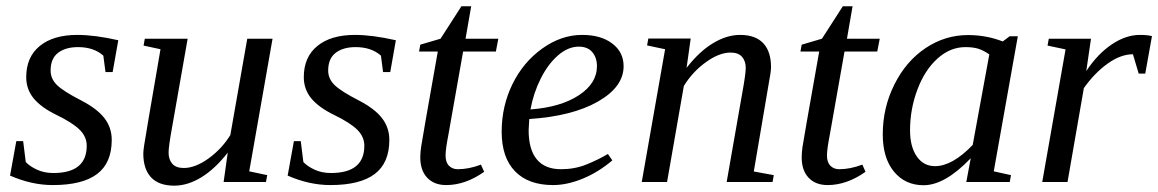

<svg xmlns="http://www.w3.org/2000/svg" viewBox="-20 -583 3710 615"><path d="M337.9 -134.8Q337.9 -61 291 -25.6Q244.1 9.8 148.9 9.8Q81.5 9.8 12.2 -20.5L32.2 -130.9H54.2L62.5 -64Q75.2 -50.3 98.4 -39.6Q121.6 -28.8 150.9 -28.8Q257.8 -28.8 257.8 -116.2Q257.8 -145 235.1 -167.5Q212.4 -189.9 161.1 -214.8Q111.8 -238.8 87.9 -267.8Q64 -296.9 64 -335.9Q64 -400.4 107.4 -435.8Q150.9 -471.2 228 -471.2Q283.2 -471.2 358.9 -454.1L340.8 -352.1H317.9L311 -404.8Q280.3 -432.1 230 -432.1Q189.9 -432.1 166 -413.8Q142.1 -395.5 142.1 -356.9Q142.1 -330.6 162.6 -310.5Q183.1 -290.5 240.2 -261.2Q291 -234.9 314.5 -204.6Q337.9 -174.3 337.9 -134.8Z M520 -94.2Q520 -72.3 531.7 -58.6Q543.5 -44.9 568.8 -44.9Q605.5 -44.9 647.9 -75.4Q690.4 -106 717.8 -150.4L772 -459H853L778.3 -34.2L835.9 -22L832 0H696.3L709.5 -94.2Q668.9 -42 625 -15.1Q581.1 11.7 538.1 11.7Q488.8 11.7 463.9 -14.9Q439 -41.5 439 -91.3Q439 -98.6 441.7 -117.4Q444.3 -136.2 494.1 -425.3L439.9 -437L443.8 -459H581.1L531.2 -175.3Q520 -113.8 520 -94.2Z M1227.1 -134.8Q1227.1 -61 1180.2 -25.6Q1133.3 9.8 1038.1 9.8Q970.7 9.8 901.4 -20.5L921.4 -130.9H943.4L951.7 -64Q964.4 -50.3 987.5 -39.6Q1010.7 -28.8 1040 -28.8Q1147 -28.8 1147 -116.2Q1147 -145 1124.3 -167.5Q1101.6 -189.9 1050.3 -214.8Q1001 -238.8 977.1 -267.8Q953.1 -296.9 953.1 -335.9Q953.1 -400.4 996.6 -435.8Q1040 -471.2 1117.2 -471.2Q1172.4 -471.2 1248 -454.1L1230 -352.1H1207L1200.2 -404.8Q1169.4 -432.1 1119.1 -432.1Q1079.1 -432.1 1055.2 -413.8Q1031.2 -395.5 1031.2 -356.9Q1031.2 -330.6 1051.8 -310.5Q1072.3 -290.5 1129.4 -261.2Q1180.2 -234.9 1203.6 -204.6Q1227.1 -174.3 1227.1 -134.8Z M1407.2 -85Q1407.2 -63 1418.2 -52Q1429.2 -41 1446.3 -41Q1481.9 -41 1520.5 -55.7L1530.8 -32.7Q1470.7 9.8 1409.2 9.8Q1370.6 9.8 1348.4 -13.7Q1326.2 -37.1 1326.2 -79.1Q1326.2 -93.3 1328.9 -112.5Q1331.5 -131.8 1382.3 -418H1322.3L1326.2 -439.9L1391.1 -459L1458 -563H1489.3L1471.2 -459H1576.2L1568.4 -418H1463.4L1416 -149.9Q1407.2 -105 1407.2 -85Z M1977.5 -371.1Q1977.5 -304.7 1895.5 -257.8Q1813.5 -210.9 1675.3 -201.7L1673.3 -166Q1673.3 -104 1699.5 -72.5Q1725.6 -41 1776.9 -41Q1820.8 -41 1857.9 -55.9Q1895 -70.8 1927.2 -89.8L1941.4 -69.3Q1896.5 -31.2 1846.4 -10.7Q1796.4 9.8 1751.5 9.8Q1672.4 9.8 1629.6 -34.4Q1586.9 -78.6 1586.9 -161.1Q1586.9 -242.7 1621.3 -313.2Q1655.8 -383.8 1716.8 -427.5Q1777.8 -471.2 1844.7 -471.2Q1904.8 -471.2 1941.2 -443.6Q1977.5 -416 1977.5 -371.1ZM1679.2 -232.4Q1775.9 -239.7 1834 -277.8Q1892.1 -315.9 1892.1 -371.1Q1892.1 -398.4 1877.2 -416Q1862.3 -433.6 1834 -433.6Q1799.8 -433.6 1767.6 -405.8Q1735.4 -377.9 1711.9 -331.1Q1688.5 -284.2 1679.2 -232.4Z M2368.7 -365.2Q2368.7 -387.2 2356.9 -400.9Q2345.2 -414.6 2319.8 -414.6Q2283.7 -414.6 2241 -383.8Q2198.2 -353 2170.4 -307.6L2116.7 0H2035.6L2110.4 -425.3L2052.7 -437.5L2056.6 -459.5H2192.4L2179.2 -365.7Q2220.2 -418.5 2264.2 -444.8Q2308.1 -471.2 2350.6 -471.2Q2399.9 -471.2 2424.8 -444.6Q2449.7 -418 2449.7 -368.2Q2449.7 -361.3 2447.8 -347.2Q2445.8 -333 2394.5 -33.7L2458.5 -22L2454.6 0H2307.6L2357.4 -284.2Q2368.7 -346.2 2368.7 -365.2Z M2628.9 -85Q2628.9 -63 2639.9 -52Q2650.9 -41 2668 -41Q2703.6 -41 2742.2 -55.7L2752.4 -32.7Q2692.4 9.8 2630.9 9.8Q2592.3 9.8 2570.1 -13.7Q2547.9 -37.1 2547.9 -79.1Q2547.9 -93.3 2550.5 -112.5Q2553.2 -131.8 2604 -418H2543.9L2547.9 -439.9L2612.8 -459L2679.7 -563H2710.9L2692.9 -459H2797.9L2790 -418H2685.1L2637.7 -149.9Q2628.9 -105 2628.9 -85Z M3163.1 -34.2 3218.3 -22 3214.4 0H3075.2L3089.4 -76.2Q3006.8 10.3 2938.5 10.3Q2879.4 10.3 2843.5 -33.2Q2807.6 -76.7 2807.6 -152.8Q2807.6 -238.3 2845 -312.7Q2882.3 -387.2 2944.8 -429Q3007.3 -470.7 3080.6 -470.7Q3139.6 -470.7 3191.9 -450.2L3213.9 -466.8H3240.2ZM3148.9 -408.7Q3129.9 -421.9 3113.3 -427Q3096.7 -432.1 3072.3 -432.1Q3023.4 -432.1 2982.7 -395.3Q2941.9 -358.4 2918.5 -295.9Q2895 -233.4 2895 -165.5Q2895 -113.3 2916.5 -82Q2938 -50.8 2975.1 -50.8Q3030.3 -50.8 3095.7 -118.7Z M3631.3 -471.2Q3655.8 -471.2 3669.9 -467.3L3648.4 -347.2H3627.4L3608.9 -409.2Q3569.8 -409.2 3528.1 -379.4Q3486.3 -349.6 3451.7 -300.8L3399.4 0H3318.4L3393.1 -424.8L3335.4 -437L3339.4 -459H3474.6L3459.5 -355.5Q3496.1 -410.6 3541.3 -440.9Q3586.4 -471.2 3631.3 -471.2Z"/></svg>

Font: Tinos
Style: Italic
Weight: 400
Italic angle: -16.333°
Designer: Steve Matteson
Foundry: Monotype Imaging Inc.
Version: Version 1.32